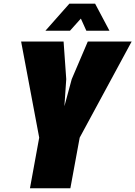

<svg xmlns="http://www.w3.org/2000/svg" viewBox="-20 -1006 724 1026"><path d="M222.7 -841.8H354L412.1 -906.7L441.4 -841.8H564.9L488.3 -986.3H350.6ZM140.1 0H356L405.8 -270.5L683.6 -784.2H449.2L363.3 -583L324.2 -438.5L334 -583L319.8 -784.2H92.8L189.5 -270.5Z"/></svg>

Font: Decalotype Black Italic
Style: Regular
Weight: 900
Italic angle: -10°
Designer: Alfredo Marco Pradil
Foundry: Alfredo Marco Pradil
Version: Version 1.0